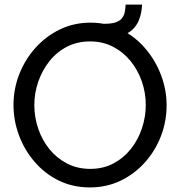

<svg xmlns="http://www.w3.org/2000/svg" viewBox="-20 -814 788 839"><path d="M373 5Q298 5 237 -25Q176 -55 131.5 -106.5Q87 -158 63 -222.5Q39 -287 39 -355Q39 -426 64.5 -490.5Q90 -555 135.5 -605.5Q181 -656 242 -685.5Q303 -715 375 -715Q450 -715 511 -684Q572 -653 616 -601Q660 -549 684 -485Q708 -421 708 -354Q708 -283 683 -218.5Q658 -154 612.5 -103.5Q567 -53 506 -24Q445 5 373 5ZM130 -355Q130 -301 147.5 -250.5Q165 -200 197 -161Q229 -122 274 -99Q319 -76 374 -76Q431 -76 476 -100Q521 -124 552.5 -164Q584 -204 600.5 -254Q617 -304 617 -355Q617 -409 599.5 -459Q582 -509 549.5 -548.5Q517 -588 472.5 -610.5Q428 -633 374 -633Q317 -633 272 -609.5Q227 -586 195.5 -546Q164 -506 147 -456.5Q130 -407 130 -355ZM430 -646 432 -710Q467 -710 484.5 -716Q502 -722 512 -733Q522 -746 525 -760.5Q528 -775 529 -794H601Q600 -776 596.5 -758Q593 -740 586 -723.5Q579 -707 566 -692Q553 -677 532.5 -666.5Q512 -656 486 -651Q460 -646 430 -646Z"/></svg>

Font: Raleway Thin Medium
Style: Regular
Weight: 500
Version: Version 4.026